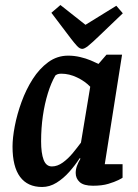

<svg xmlns="http://www.w3.org/2000/svg" viewBox="-20 -735 552 766"><path d="M148 11Q90 11 60 -29.5Q30 -70 30 -150Q30 -185 39 -232Q48 -279 66 -328.5Q84 -378 110.5 -419.5Q137 -461 172.5 -487Q208 -513 252 -513Q276 -513 299.5 -507.5Q323 -502 342 -494Q361 -486 373 -480L405 -517H467L398 -80H469V-26Q467 -24 452 -16.5Q437 -9 412 -1.5Q387 6 351 6Q314 6 298 -8.5Q282 -23 282 -45Q282 -59 287 -73Q292 -87 301 -102L298 -104Q280 -76 256.5 -49.5Q233 -23 205.5 -6Q178 11 148 11ZM187 -71Q209 -71 230.5 -86.5Q252 -102 270.5 -124.5Q289 -147 303 -166L340 -389Q319 -411 287.5 -426Q256 -441 225 -441Q215 -441 210 -439Q205 -437 201 -434Q184 -405 171 -363Q158 -321 151 -272.5Q144 -224 144 -171Q144 -124 154 -97.5Q164 -71 187 -71ZM308 -540Q298 -540 287 -552Q276 -564 263 -581L185 -684L221 -715L321 -636L444 -712L470 -682L377 -593Q348 -565 332.5 -552.5Q317 -540 308 -540Z"/></svg>

Font: Faustina SemiBold
Style: Italic
Weight: 600
Italic angle: -8°
Designer: Alfonso Garcia
Foundry: http://www.omnibus-type.com
Version: Version 1.200